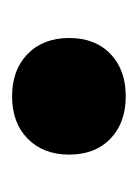

<svg xmlns="http://www.w3.org/2000/svg" viewBox="26 -396 233 326"><g transform="rotate(-90 143.0 -232.5)"><path d="M143 -136Q98 -136 71 -162Q44 -188 44 -232Q44 -276 71 -302.5Q98 -329 143 -329Q188 -329 215 -302.5Q242 -276 242 -232Q242 -188 215 -162Q188 -136 143 -136Z"/></g></svg>

Font: Ysabeau Infant Black
Style: Regular
Weight: 900
Designer: Christian Thalmann (Catharsis Fonts)
Version: Version 2.001;gftools[0.9.30]; featfreeze: ss01,ss02,lnum